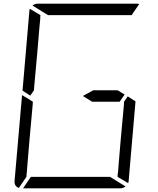

<svg xmlns="http://www.w3.org/2000/svg" viewBox="-20 -1020 856 1040"><path d="M485 -531H617L655 -508L628 -469H479L429 -500ZM672 -498 714 -471 677 -41Q677 -34 674 -28L617 -62V-70L618 -82L619 -83L623 -134L634 -265L651 -450L652 -469ZM144 -502 102 -529 139 -959Q139 -966 142 -972L199 -938L198 -928V-918L193 -866L182 -735L165 -548L164 -531ZM82 -2Q56 -12 59 -41L99 -500V-505L133 -485L150 -474L158 -469L157 -452L140 -265L129 -134L125 -83L124 -82V-72L123 -62ZM240 -938 156 -990Q169 -1000 184 -1000H452H720Q730 -1000 734 -998L693 -938H663H477H415ZM576 -62 660 -10Q647 0 632 0H364H105L147 -62H153H339H401Z"/></svg>

Font: DSEG14 Modern
Style: Light Italic
Weight: 300
Italic angle: -5°
Designer: Keshikan(Twitter:@keshinomi_88pro)
Version: Version 0.46